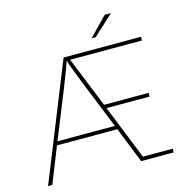

<svg xmlns="http://www.w3.org/2000/svg" viewBox="-114 -894 972 1002"><g transform="rotate(-15 372.5 -393.5)"><path d="M46 0H23L275 -627H693V-607H305L415 -334H656V-314H423L541 -20H702V0H526L449 -193H123ZM286 -607Q282 -593 269.5 -560Q257 -527 237 -476L131 -213H441L335 -476Q315 -527 302.5 -560Q290 -593 286 -607ZM540 -787H574L464 -686H442Z"/></g></svg>

Font: Blinker Thin
Style: Regular
Weight: 100
Designer: Juergen Huber
Foundry: supertype
Version: Version 1.017;hotconv 1.0.117;makeotfexe 2.5.65602